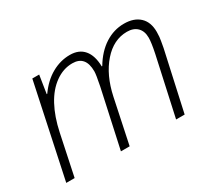

<svg xmlns="http://www.w3.org/2000/svg" viewBox="-105 -744 1065 949"><g transform="rotate(-30 427.5 -269.5)"><path d="M347.2 0 418.9 -329.1Q431.2 -390.1 431.2 -408.2Q431.2 -497.1 356 -497.1Q304.2 -497.1 258.3 -464.1Q212.4 -431.2 180.7 -372.1Q148.9 -313 131.8 -231.9L83 0H35.2L147.9 -530.8H187L170.9 -428.2H173.8Q212.9 -483.4 262.5 -511.2Q312 -539.1 366.2 -539.1Q418 -539.1 445.8 -506.3Q473.6 -473.6 475.1 -411.1H478Q515.6 -474.1 566.4 -506.6Q617.2 -539.1 674.8 -539.1Q731.9 -539.1 763.9 -509Q795.9 -479 795.9 -422.9Q795.9 -408.7 794.7 -395.3Q793.5 -381.8 785.2 -336.9L710.9 0H662.1L734.9 -332Q747.1 -390.6 747.1 -418Q747.1 -455.6 726.1 -476.3Q705.1 -497.1 668 -497.1Q591.3 -497.1 532.5 -429.9Q473.6 -362.8 450.2 -252.9L397 0Z"/></g></svg>

Font: TypoPRO Open Sans
Style: Italic
Weight: 300
Italic angle: -12°
Foundry: Ascender Corporation
Version: Version 1.10